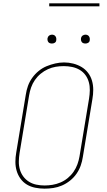

<svg xmlns="http://www.w3.org/2000/svg" viewBox="-20 -1119 640 1147"><path d="M246 8Q218 8 190.5 2.5Q163 -3 140.5 -16.5Q118 -30 102.5 -51.5Q87 -73 79.5 -98.5Q72 -124 72 -152Q72 -180 77 -208L134 -553Q138 -580 147 -605.5Q156 -631 172.5 -654Q189 -677 211 -695Q233 -713 258.5 -723.5Q284 -734 310.5 -740Q337 -746 363 -746Q391 -746 418 -739Q445 -732 467.5 -718.5Q490 -705 506 -684Q522 -663 529.5 -637Q537 -611 537 -583Q537 -555 532 -527L475 -182Q471 -155 462 -129.5Q453 -104 437 -81Q421 -58 398.5 -40Q376 -22 350.5 -11Q325 0 298.5 4Q272 8 246 8Q246 8 246 8Q246 8 246 8ZM246 -11Q270 -11 294 -15Q318 -19 341.5 -29Q365 -39 385 -55.5Q405 -72 419.5 -93Q434 -114 442.5 -137.5Q451 -161 455 -185L512 -530Q516 -555 516.5 -580Q517 -605 510.5 -628.5Q504 -652 490 -671Q476 -690 455.5 -702Q435 -714 410.5 -719Q386 -724 361 -724Q336 -724 312.5 -720Q289 -716 266 -705.5Q243 -695 223 -678.5Q203 -662 188.5 -641Q174 -620 166 -597Q158 -574 154 -550L97 -205Q93 -180 92.5 -155Q92 -130 98.5 -107Q105 -84 119 -65Q133 -46 153 -33.5Q173 -21 197 -16Q221 -11 246 -11ZM490 -859Q484 -859 478 -861Q472 -863 468.5 -868Q465 -873 464 -879Q463 -885 464 -891Q465 -896 467.5 -900Q470 -904 473.5 -906.5Q477 -909 481.5 -910.5Q486 -912 490 -912Q497 -912 502.5 -909.5Q508 -907 511.5 -902Q515 -897 516 -891Q517 -885 516 -879Q516 -874 513.5 -870Q511 -866 507 -863.5Q503 -861 499 -860Q495 -859 490 -859ZM290 -859Q284 -859 278 -861Q272 -863 268.5 -868Q265 -873 264 -879Q263 -885 264 -891Q265 -896 267.5 -900Q270 -904 273.5 -906.5Q277 -909 281.5 -910.5Q286 -912 290 -912Q297 -912 302.5 -909.5Q308 -907 311.5 -902Q315 -897 316 -891Q317 -885 316 -879Q316 -874 313.5 -870Q311 -866 307 -863.5Q303 -861 299 -860Q295 -859 290 -859ZM274 -1081V-1099H574V-1081Z"/></svg>

Font: Iosevka Curly Slab ThEx
Style: Italic
Weight: 100
Width: 7
Italic angle: -9°
Monospace: yes
Designer: Belleve Invis
Foundry: Belleve Invis
Version: Version 11.1.0; ttfautohint (v1.8.3)